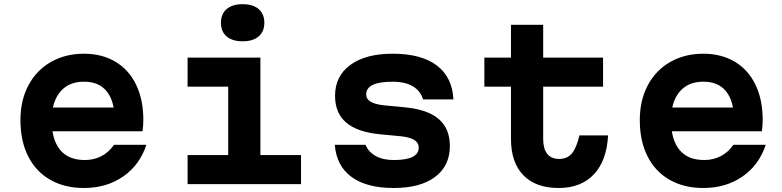

<svg xmlns="http://www.w3.org/2000/svg" viewBox="-20 -892 3790 930"><path d="M583.7 -371.2 535.5 -310.3Q535.5 -400.7 497.8 -448.5Q460.1 -496.3 386.7 -496.3Q311.9 -496.3 271.1 -446.7Q230.3 -397.1 230.3 -310.3Q230.3 -216.4 270.8 -166.6Q311.2 -116.9 390.7 -116.9Q435.8 -116.9 471.8 -136Q507.7 -155.1 532.5 -190.6H689Q656.8 -92.7 576.4 -37Q496 18.6 386.7 18.6Q292.8 18.6 223.2 -21.2Q153.6 -61 116.3 -135.1Q79 -209.3 79 -310.3Q79 -405.9 117.6 -478.7Q156.2 -551.5 226.2 -591.6Q296.1 -631.8 386.7 -631.8Q473.9 -631.8 539 -593.1Q604.1 -554.5 639.2 -481.9Q674.3 -409.2 674.3 -310.9Q674.3 -283.5 670.3 -256.1H204.7V-371.2Z M1241.3 -613.1V-140.8H1438V0H888.6V-140.8H1085.3V-472.3H888.6V-613.1ZM1050.2 -781.8Q1050.2 -824.4 1077.6 -848Q1105.1 -871.7 1155.3 -871.7Q1205.5 -871.7 1232.9 -848Q1260.4 -824.4 1260.4 -781.8Q1260.4 -739.2 1232.9 -715.6Q1205.5 -692 1155.3 -692Q1105.1 -692 1077.6 -715.6Q1050.2 -739.2 1050.2 -781.8Z M1887.9 -116.9Q1948.1 -116.9 1978.2 -132Q2008.2 -147.1 2008.2 -177.3Q2008.2 -200.6 1987 -214Q1965.7 -227.4 1920.5 -232.1L1821.4 -241.5Q1711.4 -251.9 1657.2 -298Q1602.9 -344.1 1602.9 -428Q1602.9 -523.2 1676.8 -577.5Q1750.8 -631.8 1882 -631.8Q2020.5 -631.8 2095.6 -575.1Q2170.7 -518.5 2176.3 -410.6H2029Q2017.3 -451.4 1979.9 -473.8Q1942.5 -496.2 1881.3 -496.2Q1817.8 -496.2 1785.7 -480.8Q1753.7 -465.4 1753.7 -434.6Q1753.7 -412.5 1774.9 -399.5Q1796.2 -386.4 1841.4 -381.7L1940.5 -372.3Q2051.1 -361.9 2105 -315.5Q2159 -269.1 2159 -185.2Q2159 -88.6 2087.5 -35Q2016.1 18.6 1887.3 18.6Q1755.7 18.6 1682.8 -34.9Q1609.8 -88.3 1601.5 -190.6H1750.5Q1764.9 -155.7 1799.8 -136.3Q1834.7 -116.9 1887.9 -116.9Z M2611 -613.1H2901.1V-472.3H2611V-219.7Q2611 -171.8 2630.4 -147Q2649.9 -122.2 2688.7 -122.2Q2727.8 -122.2 2750.2 -148.9Q2772.6 -175.6 2786.6 -236.3H2925.4Q2918.8 -113.3 2856.5 -47.4Q2794.2 18.6 2686 18.6Q2575 18.6 2515 -43.2Q2455 -105 2455 -219.7V-472.3H2326.1V-613.1H2455V-771.8H2611Z M3583.7 -371.2 3535.5 -310.3Q3535.5 -400.7 3497.8 -448.5Q3460.1 -496.3 3386.7 -496.3Q3311.9 -496.3 3271.1 -446.7Q3230.3 -397.1 3230.3 -310.3Q3230.3 -216.4 3270.8 -166.6Q3311.2 -116.9 3390.7 -116.9Q3435.8 -116.9 3471.8 -136Q3507.7 -155.1 3532.5 -190.6H3689Q3656.8 -92.7 3576.4 -37Q3496 18.6 3386.7 18.6Q3292.8 18.6 3223.2 -21.2Q3153.6 -61 3116.3 -135.1Q3079 -209.3 3079 -310.3Q3079 -405.9 3117.6 -478.7Q3156.2 -551.5 3226.2 -591.6Q3296.1 -631.8 3386.7 -631.8Q3473.9 -631.8 3539 -593.1Q3604.1 -554.5 3639.2 -481.9Q3674.3 -409.2 3674.3 -310.9Q3674.3 -283.5 3670.3 -256.1H3204.7V-371.2Z"/></svg>

Font: Martian Mono VF sWd Rg
Style: Regular
Weight: 400
Width: 6
Monospace: yes
Designer: Roman Shamin
Foundry: Evil Martians
Version: Version 1.100